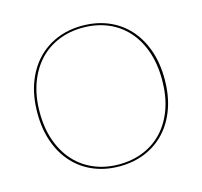

<svg xmlns="http://www.w3.org/2000/svg" viewBox="-104 -822 991 943"><g transform="rotate(-15 392.0 -350.5)"><path d="M715.5 -350Q715.5 -267 691.8 -201Q668 -135 625.2 -88.8Q582.5 -42.5 523 -17.8Q463.5 7 391.5 7Q320 7 260.8 -17.8Q201.5 -42.5 158.8 -88.8Q116 -135 92.2 -201Q68.5 -267 68.5 -350Q68.5 -432.5 92.2 -498.8Q116 -565 158.8 -611.5Q201.5 -658 260.8 -683Q320 -708 391.5 -708Q463.5 -708 523 -683.2Q582.5 -658.5 625.2 -612Q668 -565.5 691.8 -499.2Q715.5 -433 715.5 -350ZM702.5 -350Q702.5 -431.5 679.8 -496Q657 -560.5 616 -605.5Q575 -650.5 517.8 -674.2Q460.5 -698 391.5 -698Q323.5 -698 266.5 -674.2Q209.5 -650.5 168.2 -605.5Q127 -560.5 103.8 -496Q80.5 -431.5 80.5 -350Q80.5 -268.5 103.8 -204.2Q127 -140 168.2 -95.2Q209.5 -50.5 266.5 -26.8Q323.5 -3 391.5 -3Q460.5 -3 517.8 -26.8Q575 -50.5 616 -95.2Q657 -140 679.8 -204.2Q702.5 -268.5 702.5 -350Z"/></g></svg>

Font: Lato Hairline
Style: Regular
Weight: 100
Designer: Lukasz Dziedzic
Foundry: tyPoland Lukasz Dziedzic
Version: Version 2.007; 2014-02-27